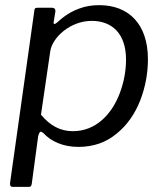

<svg xmlns="http://www.w3.org/2000/svg" viewBox="-20 -560 637 745"><path d="M92 165C100 165 100 163 103 155L128 -31C131 -43 134 -49 139 -49C140 -49 143 -47 148 -44C177 -12 224 10 284 10C342 10 391 -7 432 -41C473 -74 503 -117 524 -170C544 -222 554 -275 554 -330C554 -466 480 -540 365 -540C338 -540 312 -536 288 -527C239 -510 207 -477 202 -473C197 -469 194 -467 191 -467C189 -467 188 -468 188 -471V-473L195 -516C195 -517 195 -517 195 -518C195 -526 190 -530 181 -530H129C116 -530 114 -528 113 -517L19 150C19 152 19 153 19 154C19 161 22 165 28 165ZM263 -51C214 -51 175 -72 139 -115L175 -361C183 -415 253 -479 336 -479C415 -479 469 -429 469 -329C469 -285 461 -242 445 -199C413 -114 350 -51 263 -51Z"/></svg>

Font: Libre Franklin
Style: Italic
Weight: 400
Italic angle: -8°
Designer: Pablo Impallari, Rodrigo Fuenzalida
Foundry: Impallari Type
Version: Version 1.002; ttfautohint (v1.5)